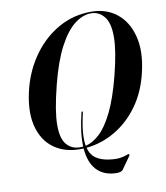

<svg xmlns="http://www.w3.org/2000/svg" viewBox="-94 -789 894 1037"><g transform="rotate(-10 352.5 -270.0)"><path d="M476.5 -711Q558 -711 615.5 -665.8Q673 -620.5 694.8 -537.2Q716.5 -454 690 -341Q666 -237 611.5 -161.8Q557 -86.5 482.5 -43Q408 0.5 324.5 8.5Q335.5 49 364 68Q392.5 87 436 92.5Q473.5 97.5 496.2 93.5Q519 89.5 530.2 84.8Q541.5 80 545 82.5Q548.5 85 543.5 93L497 158.5Q485.5 174.5 446.5 170.5Q385.5 165.5 350 125.2Q314.5 85 308.5 9.5Q298.5 10 288.5 10Q203 10 143.8 -34.2Q84.5 -78.5 64.8 -162.8Q45 -247 76.5 -367Q103 -465 160.5 -543Q218 -621 298.8 -666Q379.5 -711 476.5 -711ZM292.5 0Q300.5 0 308 -1Q304.5 -77.5 330.5 -183Q332 -190 336 -188.5Q339.5 -187.5 338 -181Q324 -121.5 320.2 -77.8Q316.5 -34 322 -3Q361 -11.5 399.5 -47Q438 -82.5 474 -155.8Q510 -229 541 -350Q558 -417.5 566 -468.2Q574 -519 574 -556Q574.5 -632 546 -667.2Q517.5 -702.5 474 -702.5Q428.5 -702.5 383.2 -667.5Q338 -632.5 297.5 -556Q257 -479.5 225.5 -355.5Q207 -282.5 198.5 -230Q190 -177.5 190 -140.5Q189.5 -66.5 217.2 -33.2Q245 0 292.5 0Z"/></g></svg>

Font: Fraunces 144pt SemiBold
Style: Italic
Weight: 600
Italic angle: -16°
Version: Version 1.000;[0bf87f6ff]